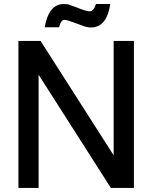

<svg xmlns="http://www.w3.org/2000/svg" viewBox="-20 -932 762 952"><path d="M644 -729V0H529.8L171.4 -561.5V0H71.3V-729H181.2L543.5 -162.1V-729ZM526.9 -912.1Q509.3 -795.9 431.2 -795.9H422.9Q418 -796.4 412.4 -797.6Q406.7 -798.8 399.9 -800.8L345.2 -820.8Q311.5 -833.5 299.3 -833.5Q282.2 -833.5 272.9 -796.9H201.7Q219.7 -901.4 283.2 -911.1Q285.6 -911.6 288.1 -911.9Q290.5 -912.1 294.4 -912.1L310.5 -911.1Q312.5 -911.1 314.9 -910.9Q317.4 -910.6 322.3 -909.2L365.7 -893.1L377.4 -888.2Q393.1 -882.3 405 -879.2Q417 -876 425.3 -876Q444.3 -876 456.1 -912.1Z"/></svg>

Font: SolaimanLipi
Style: Bold
Weight: 700
Designer: Solaiman Karim
Foundry: Al Mamun Sumon
Version: Version 2.000